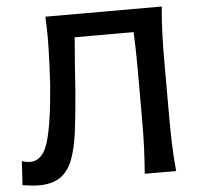

<svg xmlns="http://www.w3.org/2000/svg" viewBox="-52 -766 859 829"><g transform="rotate(-5 378.0 -351.5)"><path d="M83 10Q67.5 10 47.8 7.8Q28 5.5 13 3L19 -100.5Q30 -97 39.2 -95.5Q48.5 -94 54.5 -94Q110 -94 133.5 -173.5Q157 -253 170 -422.5Q174 -494 176.2 -567.2Q178.5 -640.5 174.5 -713H679Q673.5 -653.5 671.5 -597.8Q669.5 -542 669.5 -474.5V-234.5Q669.5 -168 671.5 -113.2Q673.5 -58.5 679 0H543Q547.5 -58.5 549.8 -113.2Q552 -168 552 -234.5V-457Q552 -500.5 551 -538.8Q550 -577 548.5 -613.5H293Q288 -556.5 283.8 -498.2Q279.5 -440 275.5 -378.5Q267.5 -280.5 258.2 -207.8Q249 -135 230.2 -86.5Q211.5 -38 176.8 -14Q142 10 83 10Z"/></g></svg>

Font: Commissioner Flair Medium
Style: Regular
Weight: 500
Designer: Kostas Bartsokas
Foundry: Kostas Bartsokas
Version: Version 1.000; ttfautohint (v1.8.3)